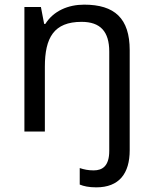

<svg xmlns="http://www.w3.org/2000/svg" viewBox="-20 -566 658 826"><path d="M394 240C493 240 538 180 538 80V-350C538 -487 473 -546 342 -546C273 -546 210 -519 175 -463H170L156 -536H85V0H173V-279C173 -404 212 -472 331 -472C412 -472 450 -430 450 -344V83C450 148 421 167 383 167C359 167 341 163 323 157V228C340 235 362 240 394 240Z"/></svg>

Font: Noto Sans Mahajani
Style: Regular
Weight: 400
Designer: Monotype Design Team
Foundry: Monotype Imaging Inc.
Version: Version 2.003